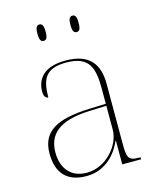

<svg xmlns="http://www.w3.org/2000/svg" viewBox="-112 -817 742 905"><g transform="rotate(-15 258.5 -364.0)"><path d="M328 -658C341 -658 348 -666 348 -698C348 -729 341 -738 328 -738C316 -738 308 -729 308 -698C308 -666 316 -658 328 -658ZM167 -658C180 -658 187 -666 187 -698C187 -729 180 -738 167 -738C155 -738 147 -729 147 -698C147 -666 155 -658 167 -658ZM198 10C296 10 350 -63 372 -115H374V0H466V-10H459C405 -10 401 -25 401 -100V-386C401 -481 359 -542 242 -542C127 -542 98 -482 98 -428C98 -409 105 -395 119 -395C119 -486 143 -532 242 -532C355 -532 373 -471 373 -371V-296L290 -293C132 -287 56 -245 56 -138C56 -39 106 10 198 10ZM204 -5C122 -5 84 -62 84 -135C84 -221 137 -277 288 -283L373 -286V-170C373 -94 298 -5 204 -5Z"/></g></svg>

Font: Noto Serif Display Thin
Style: Regular
Weight: 100
Designer: Monotype Design Team
Foundry: Monotype Imaging Inc.
Version: Version 2.009